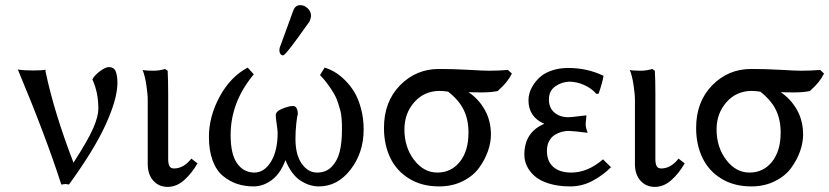

<svg xmlns="http://www.w3.org/2000/svg" viewBox="-20 -713 3248 752"><path d="M158.2 -439.9V-434.1Q191.4 -274.4 268.1 -75.2V-76.2Q325.7 -165.5 345.5 -211.7Q365.2 -257.8 365.2 -287.1Q365.2 -351.6 341.8 -401.9Q350.6 -418.9 372.1 -434.6Q393.6 -450.2 405.8 -450.2Q426.3 -450.2 433.1 -433.6Q439.9 -417 439.9 -388.2Q439.9 -326.2 394.3 -225.8Q348.6 -125.5 250 9.8Q240.7 7.8 235.8 7.8L220.2 9.8Q157.7 -183.6 49.8 -440.9Q70.8 -437 107.9 -437Q145 -437 158.2 -439.9Z M626.5 -442.9 636.7 -436Q638.7 -397.9 638.7 -342.8V-90.8Q638.7 -71.3 643.8 -62.3Q648.9 -53.2 661.6 -53.2Q699.2 -53.2 729.5 -91.8L753.4 -73.2Q732.4 -35.6 702.1 -8.3Q671.9 19 636.7 19Q602.1 19 580.3 -5.4Q558.6 -29.8 558.6 -70.8V-321.8Q558.6 -344.7 553.2 -380.1Q547.9 -415.5 538.6 -439Q551.8 -436 579.6 -436Q605 -436 626.5 -442.9Z M1404.3 -206.1Q1404.3 -115.2 1353.3 -49.1Q1302.2 17.1 1229.5 17.1Q1211.4 17.1 1194.1 12Q1176.8 6.8 1158.9 -4.2Q1141.1 -15.1 1125.2 -36.1Q1109.4 -57.1 1098.1 -85.9Q1078.6 -33.7 1044.9 -8.3Q1011.2 17.1 973.1 17.1Q938.5 17.1 908.9 7.3Q879.4 -2.4 853.5 -23.7Q827.6 -44.9 813 -84Q798.3 -123 798.3 -176.8Q798.3 -257.3 840.6 -335Q882.8 -412.6 950.2 -448.2L974.1 -421.9Q883.3 -313.5 883.3 -184.1Q883.3 -108.4 908.9 -72.8Q934.6 -37.1 976.1 -37.1Q1015.1 -37.1 1041.3 -79.8Q1067.4 -122.6 1067.4 -192.9Q1067.4 -203.6 1063.7 -227.1Q1060.1 -250.5 1060.1 -262.2Q1060.1 -276.9 1085.9 -287.4Q1111.8 -297.9 1128.4 -297.9Q1136.7 -297.9 1141.6 -289.1Q1146.5 -280.3 1146.5 -265.1Q1143.6 -258.8 1140.4 -228.8Q1137.2 -198.7 1137.2 -168.9Q1137.2 -107.4 1161.6 -72.3Q1186 -37.1 1222.2 -37.1Q1256.8 -37.1 1279.1 -59.8Q1301.3 -82.5 1310.3 -118.4Q1319.3 -154.3 1319.3 -203.1Q1319.3 -219.2 1319.3 -224.6Q1319.3 -230 1317.9 -248.5Q1316.4 -267.1 1313.5 -278.1Q1310.5 -289.1 1304.4 -308.8Q1298.3 -328.6 1289.3 -344.2Q1280.3 -359.9 1266.1 -379.9Q1252 -399.9 1233.4 -418.9L1251.5 -448.2Q1271 -442.4 1290.8 -430.9Q1310.5 -419.4 1331.5 -398.7Q1352.5 -377.9 1368.2 -351.8Q1383.8 -325.7 1394 -287.6Q1404.3 -249.5 1404.3 -206.1ZM1156.2 -692.9Q1171.9 -692.9 1185.1 -680.4Q1198.2 -668 1198.2 -650.9Q1198.2 -643.6 1192.4 -628.9Q1187 -621.6 1173.1 -602.1Q1159.2 -582.5 1147.5 -566.4Q1135.7 -550.3 1122.8 -533.2Q1109.9 -516.1 1100.8 -506.1Q1091.8 -496.1 1088.4 -496.1Q1082.5 -496.1 1078.4 -502Q1074.2 -507.8 1074.2 -516.1Q1074.2 -522 1076.2 -527.8L1128.4 -670.9Q1136.2 -692.9 1156.2 -692.9Z M1931.6 -358.9V-356.9Q1905.3 -351.1 1867.7 -351.1Q1830.1 -351.1 1814.9 -352.1Q1855 -325.2 1878.9 -282.5Q1902.8 -239.7 1902.8 -186Q1902.8 -154.8 1891.1 -121.1Q1879.4 -87.4 1856.4 -55.7Q1833.5 -23.9 1792.5 -3.4Q1751.5 17.1 1699.7 17.1Q1632.3 17.1 1582.8 -13.2Q1533.2 -43.5 1508.5 -95Q1483.9 -146.5 1483.9 -211.9Q1483.9 -314.5 1546.6 -378.7Q1609.4 -442.9 1699.7 -442.9Q1754.9 -442.9 1814.9 -439.5Q1875 -436 1894 -436Q1931.2 -436 1969.7 -439L1984.9 -424.8Q1967.8 -390.1 1931.6 -358.9ZM1701.7 -356.9Q1642.1 -356.9 1603 -313.2Q1564 -269.5 1564 -206.1Q1564 -136.2 1601.8 -86.7Q1639.6 -37.1 1692.9 -37.1Q1747.1 -37.1 1781 -79.3Q1814.9 -121.6 1814.9 -193.8Q1814.9 -244.6 1795.9 -283.2Q1776.9 -321.8 1733.9 -355V-354Q1717.3 -356.9 1701.7 -356.9Z M2209 -393.1Q2180.2 -392.1 2155 -374.8Q2129.9 -357.4 2129.9 -323.2Q2129.9 -290.5 2151.4 -272.2Q2172.9 -253.9 2206.1 -253.9Q2217.8 -253.9 2244.9 -257.6Q2272 -261.2 2276.9 -261.2Q2276.9 -254.9 2275.4 -244.1Q2273.9 -233.4 2273.9 -226.1Q2273.9 -212.9 2281.7 -192.9Q2223.1 -200.2 2207 -200.2Q2193.4 -200.2 2179.9 -196.5Q2166.5 -192.9 2152.8 -184.6Q2139.2 -176.3 2130.6 -160.2Q2122.1 -144 2122.1 -122.1Q2122.1 -81.1 2147.2 -59.1Q2172.4 -37.1 2217.8 -37.1Q2281.7 -37.1 2341.8 -88.9L2373 -58.1Q2343.3 -27.8 2302 -5.4Q2260.7 17.1 2213.9 17.1Q2167 17.1 2130.9 6.1Q2094.7 -4.9 2074.2 -23.2Q2053.7 -41.5 2043.7 -62.7Q2033.7 -84 2033.7 -106.9Q2033.7 -195.3 2111.8 -228Q2049.8 -254.9 2049.8 -320.8Q2049.8 -334.5 2054.4 -350.1Q2059.1 -365.7 2070.8 -383.3Q2082.5 -400.9 2099.4 -414.8Q2116.2 -428.7 2144 -437.7Q2171.9 -446.8 2206.1 -446.8Q2280.3 -446.8 2343.8 -416Q2340.3 -392.1 2324.7 -346.2L2315.9 -345.2Q2296.9 -367.2 2267.8 -380.1Q2238.8 -393.1 2209 -393.1Z M2534.7 -442.9 2544.9 -436Q2546.9 -397.9 2546.9 -342.8V-90.8Q2546.9 -71.3 2552 -62.3Q2557.1 -53.2 2569.8 -53.2Q2607.4 -53.2 2637.7 -91.8L2661.6 -73.2Q2640.6 -35.6 2610.4 -8.3Q2580.1 19 2544.9 19Q2510.3 19 2488.5 -5.4Q2466.8 -29.8 2466.8 -70.8V-321.8Q2466.8 -344.7 2461.4 -380.1Q2456.1 -415.5 2446.8 -439Q2460 -436 2487.8 -436Q2513.2 -436 2534.7 -442.9Z M3154.3 -358.9V-356.9Q3127.9 -351.1 3090.3 -351.1Q3052.7 -351.1 3037.6 -352.1Q3077.6 -325.2 3101.6 -282.5Q3125.5 -239.7 3125.5 -186Q3125.5 -154.8 3113.8 -121.1Q3102.1 -87.4 3079.1 -55.7Q3056.2 -23.9 3015.1 -3.4Q2974.1 17.1 2922.4 17.1Q2855 17.1 2805.4 -13.2Q2755.9 -43.5 2731.2 -95Q2706.5 -146.5 2706.5 -211.9Q2706.5 -314.5 2769.3 -378.7Q2832 -442.9 2922.4 -442.9Q2977.5 -442.9 3037.6 -439.5Q3097.7 -436 3116.7 -436Q3153.8 -436 3192.4 -439L3207.5 -424.8Q3190.4 -390.1 3154.3 -358.9ZM2924.3 -356.9Q2864.7 -356.9 2825.7 -313.2Q2786.6 -269.5 2786.6 -206.1Q2786.6 -136.2 2824.5 -86.7Q2862.3 -37.1 2915.5 -37.1Q2969.7 -37.1 3003.7 -79.3Q3037.6 -121.6 3037.6 -193.8Q3037.6 -244.6 3018.6 -283.2Q2999.5 -321.8 2956.5 -355V-354Q2939.9 -356.9 2924.3 -356.9Z"/></svg>

Font: Linear Smooth Low Contrast
Style: Regular
Weight: 500
Designer: Philipp H. Poll, Flanker
Foundry: Philipp H. Poll, reworked by Flanker
Version: Version 1.010 | FøM Fix